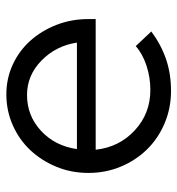

<svg xmlns="http://www.w3.org/2000/svg" viewBox="3 -552 558 604"><g transform="rotate(-90 282.0 -250.0)"><path d="M485 -53Q443 -22 397.5 -6.5Q352 9 298 9Q244 9 196.5 -11Q149 -31 114.5 -66Q80 -101 60 -148.5Q40 -196 40 -251Q40 -305 59.5 -352Q79 -399 112 -434Q145 -469 190.5 -489Q236 -509 287 -509Q337 -509 380.5 -489Q424 -469 455.5 -434Q487 -399 505.5 -352Q524 -305 524 -251V-228H113Q121 -154 174 -105Q227 -56 301 -56Q340 -56 377 -68Q414 -80 439 -102ZM285 -444Q220 -444 172.5 -400Q125 -356 115 -287H450Q440 -353 393.5 -398.5Q347 -444 285 -444Z"/></g></svg>

Font: Red Hat Display
Style: Regular
Weight: 400
Designer: Pentagram / MCKL
Foundry: Pentagram / MCKL
Version: Version 1.003; Red Hat Display